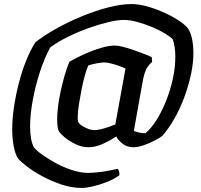

<svg xmlns="http://www.w3.org/2000/svg" viewBox="-20 -724 988 944"><path d="M382 200Q332 200 281.5 183Q231 166 187 142Q143 118 112.5 94.5Q82 71 71 58Q55 37 47.5 -4.5Q40 -46 40 -87Q40 -138 48.5 -196Q57 -254 72 -313Q87 -372 108 -424.5Q129 -477 154 -516Q194 -548 252.5 -581Q311 -614 378 -642Q445 -670 510 -687Q575 -704 626 -704Q665 -704 710.5 -690.5Q756 -677 799 -656.5Q842 -636 872.5 -613.5Q903 -591 911 -573Q931 -530 931 -464Q931 -415 919 -358.5Q907 -302 886 -245.5Q865 -189 837 -140Q809 -91 778 -56Q767 -47 741.5 -33.5Q716 -20 687 -10Q658 0 635 0Q605 0 582 -18Q559 -36 552 -53Q525 -35 487.5 -17.5Q450 0 414 0Q383 0 352 -15Q321 -30 298 -49Q275 -68 270 -79Q265 -86 263 -103Q261 -120 261 -139Q261 -162 265 -197Q269 -232 277.5 -272Q286 -312 297 -350.5Q308 -389 321 -420Q336 -429 362.5 -442.5Q389 -456 421 -469Q453 -482 485.5 -491Q518 -500 545 -500Q559 -500 583.5 -494Q608 -488 635.5 -478.5Q663 -469 687.5 -459.5Q712 -450 726 -443L728 -420Q715 -408 706 -395.5Q697 -383 690.5 -362Q684 -341 678 -304L638 -80Q649 -76 663 -72.5Q677 -69 695 -69Q723 -92 749.5 -134Q776 -176 797 -229Q818 -282 830 -338Q842 -394 842 -445Q842 -471 838.5 -493.5Q835 -516 829 -531Q818 -543 791 -559.5Q764 -576 728 -591Q692 -606 655 -616Q618 -626 588 -626Q559 -626 514 -615.5Q469 -605 417 -586.5Q365 -568 315 -543.5Q265 -519 227 -491Q199 -440 176.5 -371Q154 -302 141 -231Q128 -160 128 -102Q128 -34 147 1Q160 17 189.5 38Q219 59 257.5 79.5Q296 100 336.5 113Q377 126 412 126Q433 126 461 123Q489 120 515.5 115Q542 110 559 106Q562 110 565 118Q568 126 567 138Q540 157 504.5 171Q469 185 436 192.5Q403 200 382 200ZM443 -84Q456 -84 475.5 -88.5Q495 -93 515 -100Q535 -107 547 -112L597 -387Q583 -394 562.5 -401Q542 -408 523.5 -412.5Q505 -417 494 -417Q480 -417 455 -412.5Q430 -408 414 -402Q406 -385 397 -352.5Q388 -320 380.5 -281.5Q373 -243 367.5 -207.5Q362 -172 362 -149Q362 -132 364 -125Q369 -115 383.5 -105.5Q398 -96 414.5 -90Q431 -84 443 -84Z"/></svg>

Font: Texturina SemiBold
Style: Italic
Weight: 600
Italic angle: -11°
Designer: Guillermo Torres Carreño
Foundry: Omnibus-Type
Version: Version 1.002; ttfautohint (v1.8.3)